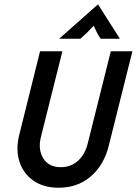

<svg xmlns="http://www.w3.org/2000/svg" viewBox="-20 -864 637 895"><path d="M253.5 11.1Q182.6 11.1 135.4 -22.2Q88.2 -55.6 70.5 -111.1Q52.8 -166.7 69.4 -234L166.7 -625H270.8L170.8 -225.7Q156.2 -167.4 181.6 -126Q206.9 -84.7 263.9 -84.7Q309.7 -84.7 343.1 -114.2Q376.4 -143.8 388.9 -195.1L496.5 -625H597.2L486.8 -184Q463.9 -93.1 402.4 -41Q341 11.1 253.5 11.1ZM255.6 -683.3 436.8 -843.8 538.9 -683.3H449.3Q439.6 -697.2 432.3 -711.1Q425 -725 416.7 -743.8Q399.3 -725 385.1 -711.1Q370.8 -697.2 354.9 -683.3Z"/></svg>

Font: Afacad Medium
Style: Italic
Weight: 500
Italic angle: -14°
Designer: Kristian Moeller
Foundry: Dicotype
Version: Version 1.000; ttfautohint (v1.8.4.7-5d5b)